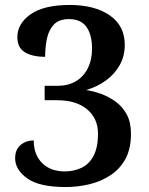

<svg xmlns="http://www.w3.org/2000/svg" viewBox="-20 -744 599 774"><path d="M245 10Q138 10 89.5 -25Q41 -60 41 -106Q41 -141 63 -159.5Q85 -178 116 -178Q116 -120 150 -86.5Q184 -53 241 -53Q277 -53 307.5 -67Q338 -81 356.5 -114.5Q375 -148 375 -206Q375 -266 331.5 -303Q288 -340 209 -340H160V-398H211Q255 -398 286 -416.5Q317 -435 334 -469Q351 -503 351 -548Q351 -604 328.5 -635.5Q306 -667 258 -667Q218 -667 197.5 -645.5Q177 -624 169.5 -589.5Q162 -555 162 -515Q110 -515 80 -533.5Q50 -552 50 -594Q50 -649 103.5 -686.5Q157 -724 261 -724Q362 -724 422.5 -682Q483 -640 483 -563Q483 -518 462.5 -481.5Q442 -445 407 -419.5Q372 -394 327 -381Q356 -377 387.5 -365.5Q419 -354 446.5 -334Q474 -314 491 -282.5Q508 -251 508 -205Q508 -144 485.5 -103Q463 -62 424.5 -37Q386 -12 339.5 -1Q293 10 245 10Z"/></svg>

Font: Noto Serif Khojki
Style: Regular
Weight: 400
Designer: Juan Bruce
Version: Version 2.002